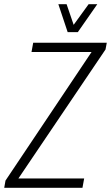

<svg xmlns="http://www.w3.org/2000/svg" viewBox="-38 -888 525 908"><path d="M-18 0 -12 -34 395 -642H111L119 -686H467L461 -654L49 -44H360L352 0ZM422 -868 330 -736H282L238 -868H277L318 -748H294L381 -868Z"/></svg>

Font: Archivo ExtraCondensed Thin
Style: Italic
Weight: 250
Width: 2
Italic angle: -10°
Designer: Hector Gatti
Foundry: Omnibus-Type
Version: Version 2.001